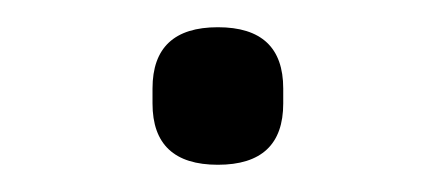

<svg xmlns="http://www.w3.org/2000/svg" viewBox="-20 -532 320 141"><path d="M92 -456V-467Q92 -512 140 -512Q188 -512 188 -467V-456Q188 -411 140 -411Q92 -411 92 -456Z"/></svg>

Font: IBM Plex Sans Light
Style: Regular
Weight: 300
Designer: Mike Abbink, Paul van der Laan, Pieter van Rosmalen
Foundry: Bold Monday
Version: Version 3.0